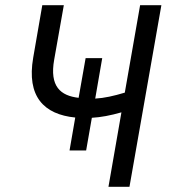

<svg xmlns="http://www.w3.org/2000/svg" viewBox="-20 -720 655 740"><path d="M248 -140H312L334 -266C369 -268 406 -275 448 -287L398 0H479L602 -700H520L461 -363C418 -350 382 -342 347 -340L374 -496H310L283 -343C214 -351 170 -386 189 -491L226 -700H143L108 -498C82 -348 149 -279 270 -267Z"/></svg>

Font: Fixel Text 20240404
Style: Italic
Weight: 400
Width: 4
Italic angle: -10°
Designer: AlfaBravo + MacPaw
Foundry: Kyrylo Tkachov, Marchela Mozhyna, Serhii Makarenko, Maria Weinstein, Zakhar Kryvoshyya
Version: Version 1.211;Glyphs 3.2 (3225)